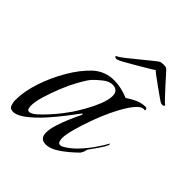

<svg xmlns="http://www.w3.org/2000/svg" viewBox="-155 -629 730 730"><g transform="rotate(45 210.5 -264.0)"><path d="M29 2Q13 2 8.5 -10.5Q4 -23 4 -36Q4 -83 22 -137Q40 -191 69 -240.5Q98 -290 132 -322Q168 -355 217 -355Q237 -355 256.5 -350.5Q276 -346 295 -338Q312 -350 332 -359Q352 -368 373 -368Q378 -368 381 -362V-359Q381 -356 378.5 -356.5Q376 -357 374 -357Q358 -357 339 -332.5Q320 -308 301 -270Q282 -232 266.5 -190Q251 -148 241.5 -113Q232 -78 232 -60Q232 -53 234.5 -44Q237 -35 246 -35Q251 -35 254.5 -37Q258 -39 262 -41Q284 -54 305.5 -76.5Q327 -99 345.5 -125.5Q364 -152 376 -174Q377 -173 377 -170Q377 -164 370 -152.5Q363 -141 354 -128Q345 -115 337.5 -105Q330 -95 330 -93Q329 -86 327 -81.5Q325 -77 321 -70Q308 -57 288 -40Q268 -23 246.5 -10.5Q225 2 205 2Q174 2 174 -31Q174 -51 182.5 -77.5Q191 -104 202.5 -130.5Q214 -157 223 -175Q223 -176 223 -178Q223 -180 222 -180Q221 -180 219 -178Q207 -162 184 -132Q161 -102 133.5 -71.5Q106 -41 78 -19.5Q50 2 29 2ZM73 -41Q84 -41 100.5 -55.5Q117 -70 135.5 -90.5Q154 -111 168.5 -130Q183 -149 189 -158Q201 -176 216.5 -203Q232 -230 243.5 -259Q255 -288 255 -308Q255 -339 224 -339Q206 -339 186 -323Q166 -307 154 -294Q141 -278 124.5 -248Q108 -218 94 -183Q80 -148 70.5 -116Q61 -84 61 -63Q61 -57 63 -49Q65 -41 73 -41ZM164 -418Q160 -418 157 -420.5Q154 -423 160 -427Q168 -430 187.5 -445.5Q207 -461 229.5 -479.5Q252 -498 269.5 -512Q287 -526 290 -527Q295 -530 308 -530Q320 -530 324 -527Q326 -526 339 -511.5Q352 -497 369 -478Q386 -459 400.5 -444Q415 -429 418 -427Q421 -426 421 -423Q421 -420 415.5 -418.5Q410 -417 405 -419Q403 -419 388 -429.5Q373 -440 353.5 -454Q334 -468 318.5 -479.5Q303 -491 301 -494Q296 -490 276.5 -478.5Q257 -467 233.5 -453Q210 -439 191.5 -429Q173 -419 170 -419Q168 -418 164 -418Z"/></g></svg>

Font: Beau Rivage
Style: Regular
Weight: 400
Designer: Robert E. Leuschke
Foundry: Robert E. Leuschke
Version: Version 1.010; ttfautohint (v1.8.3)